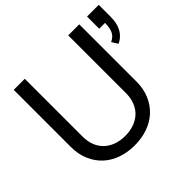

<svg xmlns="http://www.w3.org/2000/svg" viewBox="-172 -911 1117 1117"><g transform="rotate(-45 386.0 -352.5)"><path d="M612.3 -247.1Q612.3 -185.5 591.6 -137.5Q570.8 -89.4 534.7 -56.4Q498.5 -23.4 449.2 -6.3Q399.9 10.7 342.8 10.7Q285.6 10.7 236.3 -6.3Q187 -23.4 150.9 -56.4Q114.7 -89.4 94 -137.5Q73.2 -185.5 73.2 -247.1V-715.8H164.1V-242.2Q164.1 -199.7 177.2 -167Q190.4 -134.3 214.4 -112.3Q238.3 -90.3 271 -78.9Q303.7 -67.4 342.8 -67.4Q381.8 -67.4 414.6 -78.9Q447.3 -90.3 471.2 -112.3Q495.1 -134.3 508.3 -167Q521.5 -199.7 521.5 -242.2V-715.8H612.3ZM676.3 -615.7V-715.8H772.5V-615.7Q772.5 -566.4 754.4 -531.7Q734.4 -492.7 693.8 -474.1L670.4 -511.7Q697.8 -523.9 710.9 -547.6Q724.1 -571.3 724.1 -615.7Z"/></g></svg>

Font: Arian AMU
Style: Regular
Weight: 400
Designer: Ruben Hakobyan (Tarumian)
Foundry: Ruben Hakobyan (Tarumian)
Version: Version 4.003